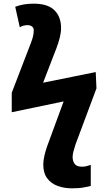

<svg xmlns="http://www.w3.org/2000/svg" viewBox="-20 -787 590 1047"><path d="M373 240Q330 240 294.5 227Q259 214 237.5 185.5Q216 157 216 110Q216 89 222 62.5Q228 36 237 11L327 -234L44 -175V-281L149 -554Q156 -572 160 -588.5Q164 -605 164 -622Q164 -636 154 -643Q144 -650 130 -650Q120 -650 108 -647Q96 -644 88 -638L63 -750Q106 -767 164 -767Q240 -767 276.5 -731.5Q313 -696 313 -634Q313 -610 306 -582Q299 -554 288 -525L215 -336L502 -394L506 -305L392 0Q385 21 380.5 38.5Q376 56 376 69Q376 91 387 106.5Q398 122 427 122Q442 122 454 118.5Q466 115 475 112V227Q463 230 437.5 235Q412 240 373 240Z"/></svg>

Font: Noto Sans ExtraBold
Style: Regular
Weight: 800
Designer: Monotype Design Team
Foundry: Monotype Imaging Inc.
Version: Version 2.007